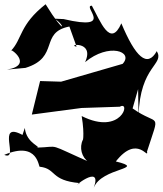

<svg xmlns="http://www.w3.org/2000/svg" viewBox="-36 -805 767 905"><path d="M325 -585C274 -594 413 -616 365 -512C477 -605 596 -562 542 -504L252 -420L153 -423L114 -265L348 -296L529 -302C582 -333 538 -163 349 -258C381 -66 295 -133 456 -198C309 -194 327 -43 409 -31C169 -136 259 -112 133 -109C170 -111 88 -125 81 -202L70 -169C-57 -237 58 -44 -16 -75C147 -144 145 -11 152 -19C231 -10 200 46 340 58C286 96 451 -44 406 80C443 -17 661 -7 510 -44C613 -175 665 -48 657 -91C720 -288 714 -205 589 -294L615 -385L617 -259C624 -498 741 -499 703 -564C658 -483 602 -537 536 -695C484 -577 437 -705 397 -778C348 -779 512 -657 264 -715L221 -717C274 -684 274 -630 179 -785C55 -688 69 -621 16 -566C7 -583 127 -498 -3 -477L84 -485C247 -535 148 -652 291 -680Z"/></svg>

Font: Asimov Silicon
Style: Regular
Weight: 400
Designer: Google
Version: Version 2.000980; 2014